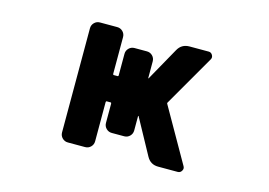

<svg xmlns="http://www.w3.org/2000/svg" viewBox="-76 -694 1152 821"><g transform="rotate(15 500.0 -283.5)"><path d="M674.8 -17.6Q640.6 -17.6 624 -47.9L538.1 -205.1Q538.1 -205.1 537.1 -205.1Q536.1 -205.1 536.1 -204.1V-140.6Q536.1 -126 525.9 -115.7Q515.6 -105.5 501 -105.5H446.3Q431.6 -105.5 421.4 -115.7Q411.1 -126 411.1 -140.6V-225.6Q411.1 -230.5 407.2 -230.5H390.6Q386.7 -230.5 386.7 -225.6V-52.7Q386.7 -38.1 376.5 -27.8Q366.2 -17.6 351.6 -17.6H275.4Q260.7 -17.6 250.5 -27.8Q240.2 -38.1 240.2 -52.7V-513.7Q240.2 -528.3 250.5 -538.6Q260.7 -548.8 275.4 -548.8H351.6Q366.2 -548.8 376.5 -538.6Q386.7 -528.3 386.7 -513.7V-351.6Q386.7 -346.7 390.6 -346.7H407.2Q411.1 -346.7 411.1 -351.6V-446.3Q411.1 -460.9 421.4 -471.2Q431.6 -481.4 446.3 -481.4H501Q515.6 -481.4 525.9 -471.2Q536.1 -460.9 536.1 -446.3V-372.1Q536.1 -372.1 537.1 -371.6Q538.1 -371.1 538.1 -372.1L620.1 -518.6Q636.7 -548.8 671.9 -548.8H756.8Q767.6 -548.8 773.4 -538.6Q779.3 -528.3 773.4 -518.6L643.6 -293.9Q640.6 -290 643.6 -286.1L779.3 -47.9Q782.2 -43 782.2 -38.1Q782.2 -33.2 779.3 -28.3Q773.4 -17.6 761.7 -17.6Z"/></g></svg>

Font: Rounded-L Mgen+ 1m bold
Style: Bold
Weight: 700
Designer: [Source Han Sans]
Ryoko NISHIZUKA  (kana & ideographs); Paul D. Hunt (Latin, Greek & Cyrillic); Wenlong ZHANG  (bopomofo
Version: Version 1.059.20150602